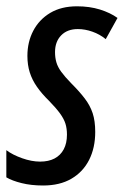

<svg xmlns="http://www.w3.org/2000/svg" viewBox="-30 -567 386 597"><path d="M104 9.8Q66.9 9.8 37.4 2.4Q7.8 -4.9 -10.3 -15.6V-100.1Q9.3 -85.4 38.8 -75Q68.4 -64.5 94.7 -64.5Q121.1 -64.5 139.6 -74.2Q158.2 -84 168.2 -102.8Q178.2 -121.6 178.2 -148.4Q178.2 -167 173.6 -182.1Q168.9 -197.3 156.7 -214.1Q144.5 -231 122.1 -253.9Q99.6 -275.9 84.7 -297.4Q69.8 -318.8 62.5 -342Q55.2 -365.2 55.2 -393.1Q55.2 -436.5 73.5 -471.4Q91.8 -506.3 126.2 -526.9Q160.6 -547.4 209.5 -547.4Q248.5 -547.4 280.8 -537.4Q313 -527.3 335.4 -511.2L298.8 -445.3Q280.3 -460.4 257.3 -468.5Q234.4 -476.6 211.9 -476.6Q179.2 -476.6 160.2 -457Q141.1 -437.5 141.1 -404.8Q141.1 -387.7 145.3 -373.3Q149.4 -358.9 160.4 -343.8Q171.4 -328.6 191.4 -308.1Q217.3 -282.2 233.6 -260.7Q250 -239.3 258.1 -215.1Q266.1 -190.9 266.1 -156.7Q266.1 -107.4 247.1 -69.8Q228 -32.2 191.9 -11.2Q155.8 9.8 104 9.8Z"/></svg>

Font: Open Sans Condensed Medium
Style: Italic
Weight: 500
Width: 3
Italic angle: -12°
Designer: Monotype Design Team
Foundry: Monotype Imaging Inc.
Version: Version 3.000